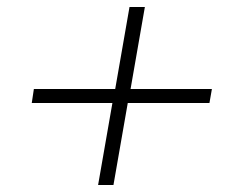

<svg xmlns="http://www.w3.org/2000/svg" viewBox="-20 -650 662 550"><path d="M71 -355H302L261 -120H305L346 -355H580L587 -395H354L395 -630H351L310 -395H77Z"/></svg>

Font: Momo Neue ExtLt
Style: Italic
Weight: 200
Italic angle: -10°
Designer: Ninad Kale (Devanagari), Jonny Pinhorn (Latin)
Foundry: Indian Type Foundry
Version: 4.004